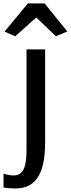

<svg xmlns="http://www.w3.org/2000/svg" viewBox="-59 -841 408 1109"><path d="M94.2 23.4C94.2 121.1 77.1 172.4 18.6 172.4C2 172.4 -28.3 166.5 -38.6 161.6V241.2C-31.2 245.6 14.2 247.6 29.3 247.6C140.1 247.6 201.7 173.8 201.7 -18.1V-555.7H94.2ZM28.8 -631.3 150.4 -740.2 263.7 -631.8 329.6 -659.2 198.7 -821.3H102.1L-32.7 -658.7Z"/></svg>

Font: Merriweather Sans
Style: Regular
Weight: 400
Designer: Eben Sorkin ( eben@eyebytes.com )
Foundry: Eben Sorkin
Version: Version 1.003